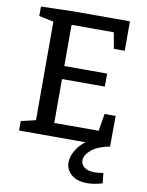

<svg xmlns="http://www.w3.org/2000/svg" viewBox="-98 -770 814 1060"><g transform="rotate(10 308.5 -239.5)"><path d="M494 -172H556L555 0H45V-53L142 -76L127 -54V-643L141 -622L45 -642V-695L227 -700H543V-535H482L463 -640L483 -625H212L229 -642V-377L212 -394H469V-321H212L229 -341V-58L212 -75H496L475 -58ZM466 221Q407 221 375.5 193Q344 165 344 126Q344 95 364 59Q384 23 427 -7.5Q470 -38 537 -51L554 0Q487 13 452.5 42Q418 71 418 101Q418 126 439 140.5Q460 155 496 155Q507 155 519 153.5Q531 152 544 150L550 207Q527 214 505.5 217.5Q484 221 466 221Z"/></g></svg>

Font: Bitter Thin Medium
Style: Regular
Weight: 500
Version: Version 3.021